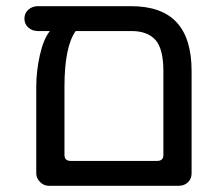

<svg xmlns="http://www.w3.org/2000/svg" viewBox="-20 -597 714 618"><path d="M596.7 -368.2V-39.1Q596.7 -21.5 585 -10.3Q573.2 1 555.7 1H136.7Q121.1 1 108.9 -11.2Q96.7 -23.4 96.7 -39.1V-317.4Q96.7 -368.2 108.4 -419.9Q120.1 -471.7 140.6 -497.1H101.6Q84 -497.1 71.3 -508.3Q58.6 -519.5 58.6 -537.1Q58.6 -554.7 71.3 -565.9Q84 -577.1 101.6 -577.1H402.3Q500 -577.1 548.3 -525.4Q596.7 -473.6 596.7 -368.2ZM402.3 -497.1H223.6Q187.5 -446.3 187.5 -317.4V-98.6Q187.5 -79.1 207 -79.1H486.3Q505.9 -79.1 505.9 -98.6V-368.2Q505.9 -439.5 480.5 -468.3Q455.1 -497.1 402.3 -497.1Z"/></svg>

Font: jf-openhuninn-1.0
Style: Regular
Weight: 400
Designer: [Kosugi Maru]
      Designed by Motoya company      

      [Varela Round]
      Joe Prince(Latin component); Avraham Co
Foundry: justfont CO.,LTD.
Version: 1.0